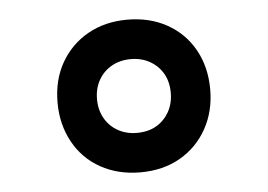

<svg xmlns="http://www.w3.org/2000/svg" viewBox="-36 -785 622 446"><g transform="rotate(-5 275.0 -562.0)"><path d="M275 -384Q223 -384 182.5 -406.5Q142 -429 119.5 -470Q97 -511 97 -562Q97 -615 120 -655Q143 -695 183 -717.5Q223 -740 275 -740Q327 -740 367.5 -717.5Q408 -695 430.5 -654.5Q453 -614 453 -562Q453 -511 430.5 -470.5Q408 -430 368 -407Q328 -384 275 -384ZM275 -476Q301 -476 320 -487Q339 -498 350 -517.5Q361 -537 361 -562Q361 -588 350 -607Q339 -626 319.5 -637Q300 -648 275 -648Q250 -648 230.5 -637Q211 -626 200 -606.5Q189 -587 189 -562Q189 -537 200 -517.5Q211 -498 230.5 -487Q250 -476 275 -476Z"/></g></svg>

Font: M PLUS Code Latin SemiExpanded
Style: Bold
Weight: 700
Width: 6
Designer: Coji Morishita
Foundry: UNDERFOREST DESIGN
Version: Version 1.002; ttfautohint (v1.8.3)